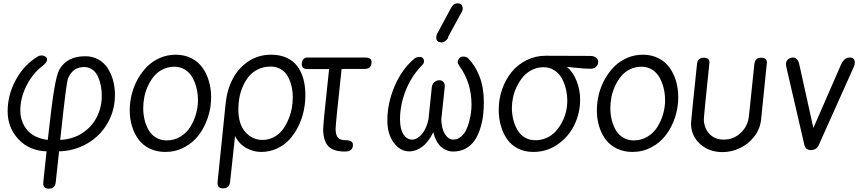

<svg xmlns="http://www.w3.org/2000/svg" viewBox="-20 -902 5185 1154"><path d="M210 -564Q218.3 -568.8 230 -568.8Q242.7 -568.8 252.9 -561.8Q263.2 -554.7 263.2 -543.9Q263.2 -527.3 236.8 -506.8Q175.3 -460 138.7 -386.2Q102.1 -312.5 102.1 -238.8Q102.1 -169.4 143.3 -120.6Q184.6 -71.8 267.1 -61Q291 -279.3 306.4 -368.9Q321.8 -458.5 337.9 -485.8Q383.8 -564 493.2 -564Q537.6 -564 572.5 -543.9Q607.4 -523.9 628.4 -490.5Q649.4 -457 660.2 -416.5Q670.9 -376 670.9 -332Q670.9 -237.8 625.7 -160.4Q580.6 -83 503.9 -39.1Q427.2 4.9 335 7.8Q332 38.6 325 101.1Q317.9 163.6 314.9 193.8Q310.5 231.9 273.9 231.9Q240.2 231.9 240.2 202.1V193.8L259.8 7.8Q153.8 3.4 89.8 -66.2Q25.9 -135.7 25.9 -232.9Q25.9 -332.5 76.2 -424.1Q126.5 -515.6 210 -564ZM341.8 -61Q416 -64.5 473.4 -101.3Q530.8 -138.2 561.3 -197.3Q591.8 -256.3 591.8 -327.1Q591.8 -357.9 586.2 -386.7Q580.6 -415.5 568.8 -441.7Q557.1 -467.8 535.6 -483.4Q514.2 -499 485.8 -499Q418 -499 390.1 -433.1Q383.8 -417 374.5 -347.7Q365.2 -278.3 341.8 -61Z M1035.6 -573.2Q1088.4 -573.2 1129.9 -552.2Q1171.4 -531.2 1197 -495.1Q1222.7 -459 1235.8 -413.6Q1249 -368.2 1249 -316.9Q1249 -254.4 1229.2 -195.3Q1209.5 -136.2 1174.8 -90.3Q1140.1 -44.4 1087.6 -16.6Q1035.2 11.2 974.1 11.2Q921.4 11.2 879.6 -9Q837.9 -29.3 812.3 -64.2Q786.6 -99.1 773.2 -143.6Q759.8 -188 759.8 -238.8Q759.8 -288.6 772.2 -337.2Q784.7 -385.7 808.8 -428.2Q833 -470.7 865.7 -503.2Q898.4 -535.6 942.6 -554.4Q986.8 -573.2 1035.6 -573.2ZM1027.8 -501Q990.2 -501 958.3 -485.1Q926.3 -469.2 905.3 -443.6Q884.3 -418 869.1 -385Q854 -352.1 847.4 -318.6Q840.8 -285.2 840.8 -252.9Q840.8 -215.8 848.9 -182.4Q856.9 -148.9 873.3 -120.4Q889.6 -91.8 917.7 -75Q945.8 -58.1 981.9 -58.1Q1027.8 -58.1 1064.9 -81.1Q1102.1 -104 1124.3 -140.1Q1146.5 -176.3 1158.2 -217.5Q1169.9 -258.8 1169.9 -298.8Q1169.9 -335.9 1161.6 -370.8Q1153.3 -405.8 1137 -435.5Q1120.6 -465.3 1092.3 -483.2Q1064 -501 1027.8 -501Z M1606.4 -502Q1565.9 -502 1532.5 -486.1Q1499 -470.2 1477.1 -444.3Q1455.1 -418.5 1440.2 -384.3Q1425.3 -350.1 1418.9 -315.2Q1412.6 -280.3 1412.6 -245.1Q1412.6 -155.8 1454.6 -108.4Q1496.6 -61 1557.6 -61Q1594.7 -61 1626 -77.9Q1657.2 -94.7 1677.7 -121.3Q1698.2 -147.9 1712.6 -181.9Q1727.1 -215.8 1733.4 -249.5Q1739.7 -283.2 1739.7 -314.9Q1739.7 -351.1 1732.4 -383.1Q1725.1 -415 1710.2 -442.4Q1695.3 -469.7 1668.5 -485.8Q1641.6 -502 1606.4 -502ZM1287.6 192.9 1336.4 -282.2Q1345.2 -364.7 1379.9 -429.9Q1414.6 -495.1 1474.4 -534.2Q1534.2 -573.2 1609.4 -573.2Q1661.6 -573.2 1701.7 -555.4Q1741.7 -537.6 1766.4 -504.9Q1791 -472.2 1803.2 -428.2Q1815.4 -384.3 1815.4 -330.1Q1815.4 -280.8 1804.7 -232.4Q1793.9 -184.1 1771.7 -139.9Q1749.5 -95.7 1718.5 -62.3Q1687.5 -28.8 1643.6 -8.8Q1599.6 11.2 1548.8 11.2Q1503.4 11.2 1460.7 -12.2Q1418 -35.6 1392.6 -84L1362.8 192.9Q1358.4 230 1319.8 230Q1287.6 230 1287.6 199.2Z M1829.1 -556.2H2177.2Q2213.4 -556.2 2213.4 -528.8Q2211.9 -506.8 2202.1 -497.3Q2192.4 -487.8 2172.4 -487.8H2033.2Q1997.1 -153.8 1997.1 -128.9Q1997.1 -91.8 2010.5 -75.4Q2023.9 -59.1 2060.1 -59.1Q2101.1 -59.1 2101.1 -32.2V-25.9Q2098.1 8.8 2053.2 8.8Q1981 8.8 1951.7 -24.9Q1922.4 -58.6 1922.4 -126Q1922.4 -158.2 1958 -486.8H1827.1Q1793.5 -486.8 1793.5 -518.1Q1795.4 -538.1 1804 -547.1Q1812.5 -556.2 1829.1 -556.2Z M2704.1 8.8Q2663.1 8.8 2631.1 -19.8Q2599.1 -48.3 2584 -106.9Q2556.2 -48.8 2518.3 -20.5Q2480.5 7.8 2439.9 7.8Q2385.7 7.8 2346.9 -44.2Q2308.1 -96.2 2308.1 -178.2Q2308.1 -281.7 2352.3 -385Q2396.5 -488.3 2472.2 -550.8Q2485.4 -560.1 2502.9 -560.1Q2514.6 -560.1 2521.5 -552.7Q2528.3 -545.4 2528.3 -534.2V-529.8Q2527.3 -520 2513.2 -505.9L2507.3 -500Q2448.7 -437 2416.5 -352.8Q2384.3 -268.6 2384.3 -184.1Q2384.3 -126 2405 -94.5Q2425.8 -63 2457 -63Q2486.8 -63 2514.9 -95Q2543 -127 2555.2 -184.1Q2558.1 -215.8 2565.2 -280.5Q2572.3 -345.2 2575.2 -377Q2577.1 -396.5 2590.8 -408.2Q2604.5 -419.9 2620.1 -419.9Q2634.3 -419.9 2643.8 -410.6Q2653.3 -401.4 2653.3 -384.8V-380.9L2632.3 -184.1Q2633.8 -127.4 2654.8 -95.2Q2675.8 -63 2704.1 -63Q2729 -63 2749 -79.1Q2769 -95.2 2780.8 -118.9Q2792.5 -142.6 2800.3 -172.4Q2808.1 -202.1 2811 -226.8Q2814 -251.5 2814 -272Q2814 -404.3 2743.2 -502Q2731 -519.5 2731 -528.8Q2732.4 -543.5 2741.2 -552.7Q2750 -562 2763.2 -562Q2782.2 -562 2792 -553.2Q2836.4 -509.8 2862.3 -441.9Q2888.2 -374 2888.2 -288.1Q2888.2 -245.1 2883.3 -205.6Q2878.4 -166 2865.2 -126Q2852.1 -85.9 2832 -56.9Q2812 -27.8 2779.1 -9.5Q2746.1 8.8 2704.1 8.8ZM2758.3 -835.9 2674.3 -682.1Q2674.3 -670.9 2660.4 -658.9Q2646.5 -647 2635.3 -647Q2602.1 -647 2602.1 -675.8Q2602.1 -688.5 2606.9 -698.2L2690.9 -854Q2705.1 -881.8 2730 -881.8Q2746.6 -881.8 2753.9 -873.3Q2761.2 -864.7 2761.2 -846.2Q2761.2 -844.7 2758.3 -835.9Z M3259.8 -566.9 3531.7 -565.9Q3551.3 -564.5 3563.5 -554.7Q3575.7 -544.9 3575.7 -529.8Q3574.2 -511.2 3562.5 -500Q3550.8 -488.8 3528.8 -488.8Q3507.8 -488.8 3484.6 -490.5Q3461.4 -492.2 3431.4 -495.6Q3401.4 -499 3387.7 -500Q3424.8 -468.3 3445.8 -415Q3466.8 -361.8 3466.8 -303.2Q3466.8 -221.7 3431.6 -150.1Q3396.5 -78.6 3331.3 -33.7Q3266.1 11.2 3185.5 11.2Q3133.8 11.2 3093 -9.5Q3052.2 -30.3 3027.6 -65.9Q3002.9 -101.6 2990.2 -146.5Q2977.5 -191.4 2977.5 -242.2Q2977.5 -306.2 2998 -365.2Q3018.6 -424.3 3054.9 -469Q3091.3 -513.7 3144.8 -540.3Q3198.2 -566.9 3259.8 -566.9ZM3197.8 -59.1Q3234.4 -59.1 3266.4 -73.7Q3298.3 -88.4 3320.3 -112.8Q3342.3 -137.2 3358.4 -168.2Q3374.5 -199.2 3382.1 -231.7Q3389.6 -264.2 3389.6 -295.9Q3389.6 -333 3381.1 -367.9Q3372.6 -402.8 3356 -432.4Q3339.4 -461.9 3311 -480Q3282.7 -498 3246.6 -498Q3210 -498 3178.2 -482.4Q3146.5 -466.8 3124.8 -441.4Q3103 -416 3087.2 -383.8Q3071.3 -351.6 3064 -318.4Q3056.6 -285.2 3056.6 -253.9Q3056.6 -217.3 3064.9 -183.6Q3073.2 -149.9 3089.6 -121.3Q3106 -92.8 3133.8 -75.9Q3161.6 -59.1 3197.8 -59.1Z M3843.3 -573.2Q3896 -573.2 3937.5 -552.2Q3979 -531.2 4004.6 -495.1Q4030.3 -459 4043.5 -413.6Q4056.6 -368.2 4056.6 -316.9Q4056.6 -254.4 4036.9 -195.3Q4017.1 -136.2 3982.4 -90.3Q3947.8 -44.4 3895.3 -16.6Q3842.8 11.2 3781.7 11.2Q3729 11.2 3687.3 -9Q3645.5 -29.3 3619.9 -64.2Q3594.2 -99.1 3580.8 -143.6Q3567.4 -188 3567.4 -238.8Q3567.4 -288.6 3579.8 -337.2Q3592.3 -385.7 3616.5 -428.2Q3640.6 -470.7 3673.3 -503.2Q3706.1 -535.6 3750.2 -554.4Q3794.4 -573.2 3843.3 -573.2ZM3835.4 -501Q3797.9 -501 3765.9 -485.1Q3733.9 -469.2 3712.9 -443.6Q3691.9 -418 3676.8 -385Q3661.6 -352.1 3655 -318.6Q3648.4 -285.2 3648.4 -252.9Q3648.4 -215.8 3656.5 -182.4Q3664.6 -148.9 3680.9 -120.4Q3697.3 -91.8 3725.3 -75Q3753.4 -58.1 3789.6 -58.1Q3835.4 -58.1 3872.6 -81.1Q3909.7 -104 3931.9 -140.1Q3954.1 -176.3 3965.8 -217.5Q3977.5 -258.8 3977.5 -298.8Q3977.5 -335.9 3969.2 -370.8Q3960.9 -405.8 3944.6 -435.5Q3928.2 -465.3 3899.9 -483.2Q3871.6 -501 3835.4 -501Z M4169.4 -518.1Q4173.8 -555.2 4210.4 -555.2Q4244.1 -555.2 4244.1 -525.9Q4210.4 -203.6 4210.4 -188Q4210.4 -133.3 4243.2 -98.1Q4275.9 -63 4330.1 -63Q4389.6 -63 4432.6 -103.8Q4475.6 -144.5 4481.4 -205.1L4514.2 -518.1Q4518.6 -555.2 4555.2 -555.2Q4589.4 -555.2 4589.4 -525.9L4554.2 -181.2Q4548.3 -127 4513.9 -82Q4479.5 -37.1 4428.5 -12.5Q4377.4 12.2 4322.3 12.2Q4242.7 12.2 4188 -36.4Q4133.3 -85 4133.3 -161.1Q4133.3 -173.8 4169.4 -518.1Z M4784.7 -512.2 4868.7 -132.8Q5002.4 -438 5034.7 -513.2Q5054.2 -556.2 5085.9 -556.2Q5117.7 -556.2 5117.7 -526.9Q5117.7 -514.6 5113.8 -504.9L4900.9 -29.8Q4887.7 0 4853 0Q4822.3 0 4814.9 -29.8L4705.1 -503.9Q4704.1 -509.8 4704.1 -521Q4706.1 -537.1 4717.8 -546.6Q4729.5 -556.2 4746.1 -556.2Q4775.4 -556.2 4784.7 -512.2Z"/></svg>

Font: BPreplay
Style: Italic
Weight: 400
Italic angle: -6°
Designer: Magenta/George Triantafyllakos
Foundry: Magenta/George Triantafyllakos
Version: Version 1.00